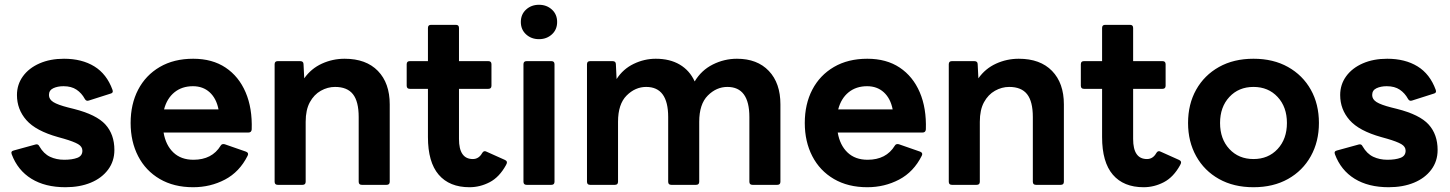

<svg xmlns="http://www.w3.org/2000/svg" viewBox="-20 -774 6070 804"><path d="M254 10Q169 10 111.5 -25.5Q54 -61 29 -128Q24 -141 38 -144L129 -169Q140 -172 145 -161Q163 -130 189.5 -117.5Q216 -105 249 -105Q282 -105 303.5 -113Q325 -121 325 -143Q325 -160 307 -170.5Q289 -181 248 -193L223 -200Q130 -226 90.5 -271Q51 -316 51 -376Q51 -420 76 -454.5Q101 -489 145.5 -508.5Q190 -528 248 -528Q323 -528 375 -496Q427 -464 451 -398Q456 -385 443 -382L352 -353Q341 -349 335 -360Q322 -384 300.5 -398.5Q279 -413 246 -413Q221 -413 203 -404.5Q185 -396 185 -376Q185 -358 203.5 -346.5Q222 -335 265 -324L289 -318Q384 -294 421.5 -252.5Q459 -211 459 -146Q459 -99 432.5 -63.5Q406 -28 360 -9Q314 10 254 10Z M789 10Q708 10 649 -24.5Q590 -59 558.5 -120Q527 -181 527 -259Q527 -338 558.5 -398.5Q590 -459 649 -493.5Q708 -528 789 -528Q869 -528 924.5 -491Q980 -454 1008.5 -387.5Q1037 -321 1034 -232Q1033 -219 1020 -219H665Q674 -166 706 -135.5Q738 -105 790 -105Q868 -105 904 -164Q909 -173 921 -170L1010 -139Q1023 -134 1017 -122Q983 -54 922 -22Q861 10 789 10ZM788 -413Q742 -413 710.5 -387.5Q679 -362 667 -316H895Q886 -362 858 -387.5Q830 -413 788 -413Z M1143 0Q1130 0 1130 -13V-505Q1130 -518 1143 -518H1237Q1251 -518 1251 -505L1254 -446Q1283 -487 1328 -507.5Q1373 -528 1423 -528Q1513 -528 1562.5 -477Q1612 -426 1612 -337V-13Q1612 0 1599 0H1495Q1482 0 1482 -13V-284Q1482 -349 1458 -379.5Q1434 -410 1383 -410Q1352 -410 1323.5 -394Q1295 -378 1277.5 -346Q1260 -314 1260 -264V-13Q1260 0 1247 0Z M1946 10Q1862 10 1817 -42.5Q1772 -95 1772 -200V-402H1696Q1683 -402 1683 -415V-505Q1683 -518 1696 -518H1772V-657Q1772 -670 1785 -670H1889Q1902 -670 1902 -657V-518H2025Q2038 -518 2038 -505V-415Q2038 -402 2025 -402H1902V-192Q1902 -108 1960 -108Q1985 -108 1999 -133Q2006 -145 2017 -139L2095 -104Q2108 -98 2099 -83Q2071 -32 2030.5 -11Q1990 10 1946 10Z M2237 -610Q2205 -610 2183 -630Q2161 -650 2161 -682Q2161 -714 2183 -734Q2205 -754 2237 -754Q2269 -754 2291 -734Q2313 -714 2313 -682Q2313 -650 2291 -630Q2269 -610 2237 -610ZM2185 0Q2172 0 2172 -13V-505Q2172 -518 2185 -518H2289Q2302 -518 2302 -505V-13Q2302 0 2289 0Z M2451 0Q2438 0 2438 -13V-505Q2438 -518 2451 -518H2545Q2559 -518 2559 -505L2562 -443Q2589 -485 2633.5 -506.5Q2678 -528 2726 -528Q2785 -528 2826.5 -503.5Q2868 -479 2889 -433Q2917 -480 2965 -504Q3013 -528 3066 -528Q3151 -528 3199.5 -477Q3248 -426 3248 -337V-13Q3248 0 3235 0H3131Q3118 0 3118 -13V-284Q3118 -410 3026 -410Q2980 -410 2944 -374Q2908 -338 2908 -264V-13Q2908 0 2895 0H2791Q2778 0 2778 -13V-284Q2778 -410 2686 -410Q2640 -410 2604 -374Q2568 -338 2568 -264V-13Q2568 0 2555 0Z M3612 10Q3531 10 3472 -24.5Q3413 -59 3381.5 -120Q3350 -181 3350 -259Q3350 -338 3381.5 -398.5Q3413 -459 3472 -493.5Q3531 -528 3612 -528Q3692 -528 3747.5 -491Q3803 -454 3831.5 -387.5Q3860 -321 3857 -232Q3856 -219 3843 -219H3488Q3497 -166 3529 -135.5Q3561 -105 3613 -105Q3691 -105 3727 -164Q3732 -173 3744 -170L3833 -139Q3846 -134 3840 -122Q3806 -54 3745 -22Q3684 10 3612 10ZM3611 -413Q3565 -413 3533.5 -387.5Q3502 -362 3490 -316H3718Q3709 -362 3681 -387.5Q3653 -413 3611 -413Z M3966 0Q3953 0 3953 -13V-505Q3953 -518 3966 -518H4060Q4074 -518 4074 -505L4077 -446Q4106 -487 4151 -507.5Q4196 -528 4246 -528Q4336 -528 4385.5 -477Q4435 -426 4435 -337V-13Q4435 0 4422 0H4318Q4305 0 4305 -13V-284Q4305 -349 4281 -379.5Q4257 -410 4206 -410Q4175 -410 4146.5 -394Q4118 -378 4100.5 -346Q4083 -314 4083 -264V-13Q4083 0 4070 0Z M4769 10Q4685 10 4640 -42.5Q4595 -95 4595 -200V-402H4519Q4506 -402 4506 -415V-505Q4506 -518 4519 -518H4595V-657Q4595 -670 4608 -670H4712Q4725 -670 4725 -657V-518H4848Q4861 -518 4861 -505V-415Q4861 -402 4848 -402H4725V-192Q4725 -108 4783 -108Q4808 -108 4822 -133Q4829 -145 4840 -139L4918 -104Q4931 -98 4922 -83Q4894 -32 4853.5 -11Q4813 10 4769 10Z M5229 10Q5146 10 5084.5 -24.5Q5023 -59 4989 -120Q4955 -181 4955 -259Q4955 -338 4989 -398.5Q5023 -459 5084.5 -493.5Q5146 -528 5229 -528Q5312 -528 5373.5 -493.5Q5435 -459 5469 -398.5Q5503 -338 5503 -259Q5503 -181 5469 -120Q5435 -59 5373.5 -24.5Q5312 10 5229 10ZM5229 -108Q5291 -108 5330 -150Q5369 -192 5369 -259Q5369 -326 5330 -368Q5291 -410 5229 -410Q5167 -410 5128 -368Q5089 -326 5089 -259Q5089 -192 5128 -150Q5167 -108 5229 -108Z M5795 10Q5710 10 5652.5 -25.5Q5595 -61 5570 -128Q5565 -141 5579 -144L5670 -169Q5681 -172 5686 -161Q5704 -130 5730.5 -117.5Q5757 -105 5790 -105Q5823 -105 5844.5 -113Q5866 -121 5866 -143Q5866 -160 5848 -170.5Q5830 -181 5789 -193L5764 -200Q5671 -226 5631.5 -271Q5592 -316 5592 -376Q5592 -420 5617 -454.5Q5642 -489 5686.5 -508.5Q5731 -528 5789 -528Q5864 -528 5916 -496Q5968 -464 5992 -398Q5997 -385 5984 -382L5893 -353Q5882 -349 5876 -360Q5863 -384 5841.5 -398.5Q5820 -413 5787 -413Q5762 -413 5744 -404.5Q5726 -396 5726 -376Q5726 -358 5744.5 -346.5Q5763 -335 5806 -324L5830 -318Q5925 -294 5962.5 -252.5Q6000 -211 6000 -146Q6000 -99 5973.5 -63.5Q5947 -28 5901 -9Q5855 10 5795 10Z"/></svg>

Font: LINE Seed Sans App
Style: Bold
Weight: 700
Designer: LINE VX Design & Dalton Maag Ltd & Sandoll Inc
Foundry: Dalton Maag Ltd
Version: Version 1.003